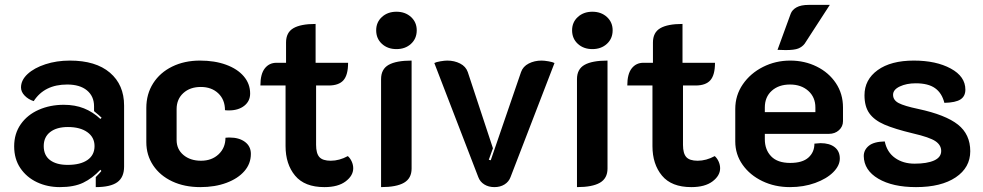

<svg xmlns="http://www.w3.org/2000/svg" viewBox="-20 -757 4023 786"><path d="M38 -158Q38 -210 65 -248.5Q92 -287 138.5 -307.5Q185 -328 241 -328Q287 -328 323.5 -313.5Q360 -299 391 -270L396 -275Q387 -284 365 -302V-322Q365 -363 336 -387Q307 -411 255 -411Q162 -411 118 -343Q96 -350 81 -365.5Q66 -381 66 -399Q66 -429 93 -454Q120 -479 166 -494Q212 -509 266 -509Q372 -509 430 -459.5Q488 -410 488 -325V-75Q488 -31 460 -11Q432 9 372 9V-32Q389 -49 395 -57L391 -62Q358 -27 320.5 -9Q283 9 225 9Q174 9 131.5 -11Q89 -31 63.5 -68.5Q38 -106 38 -158ZM367 -159Q367 -195 337.5 -216Q308 -237 258 -237Q212 -237 185.5 -216.5Q159 -196 159 -159Q159 -121 185 -101.5Q211 -82 257 -82Q309 -82 338 -102Q367 -122 367 -159Z M579 -175V-315Q579 -372 607 -416Q635 -460 685 -484.5Q735 -509 799 -509Q859 -509 905.5 -492Q952 -475 978 -444.5Q1004 -414 1004 -374Q1004 -343 980 -324Q956 -305 917 -305Q906 -305 901 -306Q901 -349 873.5 -375Q846 -401 802 -401Q758 -401 730.5 -376Q703 -351 703 -310V-184Q703 -146 731 -122.5Q759 -99 803 -99Q847 -99 875 -125.5Q903 -152 903 -193Q909 -194 920 -194Q959 -194 983 -176Q1007 -158 1007 -127Q1007 -87 980.5 -56.5Q954 -26 907 -8.5Q860 9 800 9Q735 9 685 -14.5Q635 -38 607 -80Q579 -122 579 -175Z M1149 -159V-407H1046Q1046 -454 1064 -477Q1082 -500 1112 -500H1151V-583Q1151 -624 1181 -641.5Q1211 -659 1272 -659V-500H1405Q1405 -450 1386 -428.5Q1367 -407 1325 -407H1274V-164Q1274 -129 1287.5 -114Q1301 -99 1334 -99Q1369 -99 1404 -118Q1414 -109 1420 -95.5Q1426 -82 1426 -68Q1426 -38 1395 -14.5Q1364 9 1308 9Q1227 9 1188 -38Q1149 -85 1149 -159Z M1520 -633Q1520 -666 1543.5 -687.5Q1567 -709 1603 -709Q1639 -709 1662.5 -687.5Q1686 -666 1686 -633Q1686 -599 1662.5 -577.5Q1639 -556 1603 -556Q1567 -556 1543.5 -577.5Q1520 -599 1520 -633ZM1540 -433Q1540 -474 1571 -491.5Q1602 -509 1665 -509V-67Q1665 -27 1634 -9Q1603 9 1540 9Z M1938 -32 1758 -499Q1765 -503 1782.5 -506Q1800 -509 1811 -509Q1840 -509 1863.5 -497Q1887 -485 1895 -462L1998 -150L1981 -103L1989 -101L2113 -462Q2121 -485 2144.5 -497Q2168 -509 2197 -509Q2208 -509 2225.5 -506Q2243 -503 2250 -499L2070 -32Q2063 -13 2045.5 -2Q2028 9 2004 9Q1980 9 1962.5 -2Q1945 -13 1938 -32Z M2322 -633Q2322 -666 2345.5 -687.5Q2369 -709 2405 -709Q2441 -709 2464.5 -687.5Q2488 -666 2488 -633Q2488 -599 2464.5 -577.5Q2441 -556 2405 -556Q2369 -556 2345.5 -577.5Q2322 -599 2322 -633ZM2342 -433Q2342 -474 2373 -491.5Q2404 -509 2467 -509V-67Q2467 -27 2436 -9Q2405 9 2342 9Z M2651 -159V-407H2548Q2548 -454 2566 -477Q2584 -500 2614 -500H2653V-583Q2653 -624 2683 -641.5Q2713 -659 2774 -659V-500H2907Q2907 -450 2888 -428.5Q2869 -407 2827 -407H2776V-164Q2776 -129 2789.5 -114Q2803 -99 2836 -99Q2871 -99 2906 -118Q2916 -109 2922 -95.5Q2928 -82 2928 -68Q2928 -38 2897 -14.5Q2866 9 2810 9Q2729 9 2690 -38Q2651 -85 2651 -159Z M2990 -178V-311Q2990 -367 3021 -412Q3052 -457 3103.5 -483Q3155 -509 3215 -509Q3274 -509 3323.5 -484.5Q3373 -460 3402 -416.5Q3431 -373 3431 -317V-261Q3431 -239 3414.5 -224Q3398 -209 3373 -209H3111V-187Q3111 -144 3137 -117Q3163 -90 3215 -90Q3265 -90 3289.5 -112Q3314 -134 3314 -169Q3332 -171 3339 -171Q3376 -171 3397 -154.5Q3418 -138 3418 -108Q3418 -79 3391 -52Q3364 -25 3317 -8Q3270 9 3214 9Q3152 9 3101 -15.5Q3050 -40 3020 -82.5Q2990 -125 2990 -178ZM3318 -298V-317Q3318 -359 3289 -385Q3260 -411 3214 -411Q3168 -411 3139.5 -385.5Q3111 -360 3111 -317V-298ZM3217 -701Q3223 -717 3241 -727Q3259 -737 3291 -737H3377L3274 -578Q3264 -565 3248 -558.5Q3232 -552 3196 -552Q3176 -552 3163 -553Z M3516 -118Q3516 -143 3536.5 -160Q3557 -177 3602 -178Q3611 -134 3644 -110.5Q3677 -87 3724 -87Q3775 -87 3804 -100Q3833 -113 3833 -139Q3833 -163 3809.5 -179Q3786 -195 3717 -211Q3642 -229 3600.5 -247Q3559 -265 3539 -293Q3519 -321 3519 -367Q3519 -431 3573 -470Q3627 -509 3721 -509Q3812 -509 3872 -476.5Q3932 -444 3932 -390Q3932 -363 3912 -350Q3892 -337 3846 -336Q3836 -376 3808 -396Q3780 -416 3729 -416Q3691 -416 3663.5 -403Q3636 -390 3636 -369Q3636 -347 3659 -335Q3682 -323 3739 -311Q3851 -287 3901.5 -247Q3952 -207 3952 -138Q3952 -71 3892.5 -31Q3833 9 3730 9Q3634 9 3575.5 -25.5Q3517 -60 3516 -118Z"/></svg>

Font: K2D
Style: Bold
Weight: 700
Designer: Katatrad Aksorn Co.,Ltd.
Foundry: Cadson Demak Co.,Ltd.
Version: Version 1.000; ttfautohint (v1.6)